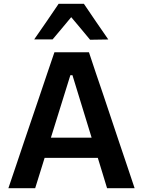

<svg xmlns="http://www.w3.org/2000/svg" viewBox="-20 -987 749 1007"><path d="M24 0Q43.5 -57.5 65 -121Q86.5 -184.5 105.5 -241.5L188.5 -486Q211 -552.5 229 -606Q247 -659 265.5 -713H446.5Q465 -657 482.8 -604Q500.5 -551 523 -486L605 -241Q625 -181.5 646 -119.5Q667 -57 686 0H541.5Q529.5 -38.5 517.5 -79Q505 -119.5 493 -159H214Q201.5 -119 189 -78.5Q176.5 -38 164.5 0ZM349 -592.5 247 -265H460.5L360 -592.5ZM452.5 -778.5Q428 -808 403.5 -837.5Q378.5 -867 353.5 -897Q329 -867.5 304.8 -838.5Q280.5 -809.5 256 -780.5H159.5Q191.5 -826.5 223.5 -873Q255 -919.5 287.5 -967H420Q452 -919.5 484 -872.8Q516 -826 548 -780Z"/></svg>

Font: Heraclito SemiBold
Style: Regular
Weight: 600
Designer: Kostas Bartsokas (font) & Cristiano Sobral (main changes)
Foundry: Kostas Bartsokas (font) & Cristiano Sobral (main changes)
Version: Version 1.00;July 8, 2020;FontCreator 13.0.0.2655 64-bit